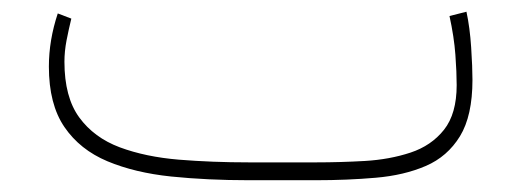

<svg xmlns="http://www.w3.org/2000/svg" viewBox="-20 -306 885 326"><path d="M516.1 0H402.8Q332 0 270.5 -6.3Q209 -12.7 162.4 -32.2Q115.7 -51.8 89.4 -90.3Q63 -128.9 63 -192.9Q63 -237.8 78.1 -283.2L101.1 -274.4Q96.7 -256.3 93 -237.5Q89.4 -218.8 89.4 -201.2Q89.4 -141.1 114.5 -106.7Q139.6 -72.3 183.3 -55.9Q227.1 -39.6 283.7 -34.9Q340.3 -30.3 402.8 -30.3H516.6Q557.6 -30.3 599.6 -32.7Q641.6 -35.2 677 -46.9Q712.4 -58.6 733.9 -85.7Q755.4 -112.8 755.4 -161.6Q755.4 -183.1 753.2 -213.1Q751 -243.2 743.2 -278.8L772 -286.1Q777.8 -259.3 780 -225.6Q782.2 -191.9 782.2 -170.4Q782.2 -109.4 761 -74.7Q739.7 -40 702.9 -24.2Q666 -8.3 617.9 -4.2Q569.8 0 516.1 0Z"/></svg>

Font: Vazirmatn RD UI Thin
Style: Regular
Weight: 100
Designer: Saber Rastikerdar
Foundry: Saber Rastikerdar
Version: Version 33.003